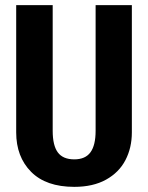

<svg xmlns="http://www.w3.org/2000/svg" viewBox="-20 -712 577 747"><path d="M493 -197Q493 -137 468 -89Q443 -41 392.5 -13Q342 15 269 15Q159 15 101 -43.5Q43 -102 43 -197V-692H185V-203Q185 -146 205 -119Q225 -92 269 -92Q312 -92 332 -119.5Q352 -147 352 -203V-692H493Z"/></svg>

Font: Fira Sans Compressed SemiBold
Style: Regular
Weight: 600
Width: 1
Designer: bBox Type GmbH & Carrois Corporate GbR & Edenspiekermann AG
Foundry: bBox Type GmbH & Carrois Corporate GbR & Edenspiekermann AG
Version: Version 4.301